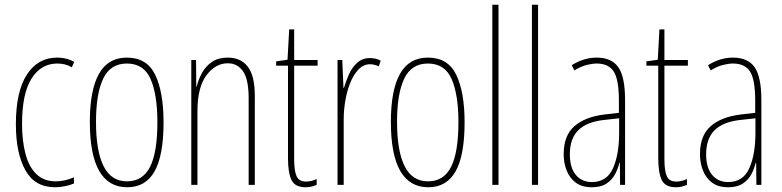

<svg xmlns="http://www.w3.org/2000/svg" viewBox="-20 -780 3301 810"><path d="M212 10Q127 10 87 -62Q47 -134 47 -256Q47 -394 93.5 -465.5Q140 -537 221 -537Q262 -537 293 -519L283 -496Q257 -512 222 -512Q153 -512 113 -448.5Q73 -385 73 -257Q73 -186 87.5 -131Q102 -76 133.5 -45.5Q165 -15 215 -15Q253 -15 292 -32V-6Q276 1 254 5.5Q232 10 212 10Z M670 -264Q670 -124 632 -57Q594 10 517 10Q359 10 359 -266Q359 -400 397.5 -468.5Q436 -537 515 -537Q600 -537 635 -464Q670 -391 670 -264ZM385 -266Q385 -143 417 -79Q449 -15 516 -15Q582 -15 613 -76Q644 -137 644 -265Q644 -380 615.5 -446Q587 -512 515 -512Q446 -512 415.5 -448.5Q385 -385 385 -266Z M941 -537Q996 -537 1025.5 -498.5Q1055 -460 1055 -375V0H1029V-365Q1029 -445 1005.5 -479Q982 -513 941 -513Q889 -513 851 -462.5Q813 -412 813 -311V0H787V-527H807L808 -415H810Q817 -445 832.5 -473Q848 -501 874.5 -519Q901 -537 941 -537Z M1271 -14Q1284 -14 1296.5 -17.5Q1309 -21 1316 -25V0Q1306 4 1295 7Q1284 10 1270 10Q1224 10 1209.5 -21Q1195 -52 1195 -112V-503H1145V-521L1193 -528L1200 -656H1221V-527H1320V-503H1221V-108Q1221 -60 1231 -37Q1241 -14 1271 -14Z M1541 -535Q1551 -535 1563.5 -532.5Q1576 -530 1586 -524L1578 -500Q1572 -503 1562 -506Q1552 -509 1541 -509Q1514 -509 1493 -487.5Q1472 -466 1458 -431.5Q1444 -397 1437 -356.5Q1430 -316 1430 -277V0H1404V-527H1424L1429 -409H1431Q1439 -436 1451.5 -465Q1464 -494 1486 -514.5Q1508 -535 1541 -535Z M1940 -264Q1940 -124 1902 -57Q1864 10 1787 10Q1629 10 1629 -266Q1629 -400 1667.5 -468.5Q1706 -537 1785 -537Q1870 -537 1905 -464Q1940 -391 1940 -264ZM1655 -266Q1655 -143 1687 -79Q1719 -15 1786 -15Q1852 -15 1883 -76Q1914 -137 1914 -265Q1914 -380 1885.5 -446Q1857 -512 1785 -512Q1716 -512 1685.5 -448.5Q1655 -385 1655 -266Z M2083 0H2057V-760H2083Z M2250 0H2224V-760H2250Z M2497 -537Q2560 -537 2588.5 -496.5Q2617 -456 2617 -358V0H2596L2595 -93H2593Q2587 -68 2574.5 -44.5Q2562 -21 2538.5 -5.5Q2515 10 2477 10Q2435 10 2409 -9.5Q2383 -29 2370.5 -61Q2358 -93 2358 -129Q2358 -208 2403 -247.5Q2448 -287 2530 -297L2591 -304V-355Q2591 -445 2569 -478.5Q2547 -512 2497 -512Q2479 -512 2455 -506Q2431 -500 2403 -483L2392 -505Q2443 -537 2497 -537ZM2529 -274Q2455 -266 2419.5 -230.5Q2384 -195 2384 -129Q2384 -73 2409 -42.5Q2434 -12 2477 -12Q2540 -12 2566 -70Q2592 -128 2592 -220V-281Z M2833 -14Q2846 -14 2858.5 -17.5Q2871 -21 2878 -25V0Q2868 4 2857 7Q2846 10 2832 10Q2786 10 2771.5 -21Q2757 -52 2757 -112V-503H2707V-521L2755 -528L2762 -656H2783V-527H2882V-503H2783V-108Q2783 -60 2793 -37Q2803 -14 2833 -14Z M3072 -537Q3135 -537 3163.5 -496.5Q3192 -456 3192 -358V0H3171L3170 -93H3168Q3162 -68 3149.5 -44.5Q3137 -21 3113.5 -5.5Q3090 10 3052 10Q3010 10 2984 -9.5Q2958 -29 2945.5 -61Q2933 -93 2933 -129Q2933 -208 2978 -247.5Q3023 -287 3105 -297L3166 -304V-355Q3166 -445 3144 -478.5Q3122 -512 3072 -512Q3054 -512 3030 -506Q3006 -500 2978 -483L2967 -505Q3018 -537 3072 -537ZM3104 -274Q3030 -266 2994.5 -230.5Q2959 -195 2959 -129Q2959 -73 2984 -42.5Q3009 -12 3052 -12Q3115 -12 3141 -70Q3167 -128 3167 -220V-281Z"/></svg>

Font: Noto Sans ExtraCondensed Thin
Style: Regular
Weight: 100
Width: 2
Designer: Monotype Design Team
Foundry: Monotype Imaging Inc.
Version: Version 2.013; ttfautohint (v1.8.4.7-5d5b)